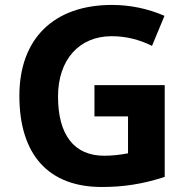

<svg xmlns="http://www.w3.org/2000/svg" viewBox="-20 -744 764 774"><path d="M360.8 -274.9H496.1V-126C463.4 -119.6 431.6 -116.2 399.9 -116.2C278.8 -116.2 213.9 -200.2 213.9 -355C213.9 -503.4 299.3 -598.1 430.2 -598.1C486.3 -598.1 540.5 -585 592.8 -559.1L643.1 -680.2C575.2 -709.5 504.4 -724.1 431.2 -724.1C197.3 -724.1 58.1 -588.4 58.1 -357.9C58.1 -121.1 174.8 9.8 390.1 9.8C474.6 9.8 552.2 -1 644 -30.8V-400.9H360.8Z"/></svg>

Font: Open Sans bold
Style: Bold
Weight: 700
Foundry: Ascender Corporation
Version: Version 1.100;PS 001.100;hotconv 1.0.88;makeotf.lib2.5.64775